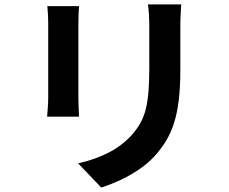

<svg xmlns="http://www.w3.org/2000/svg" viewBox="-20 -796 1040 872"><path d="M803 -776Q802 -755 800.5 -730.5Q799 -706 799 -676Q799 -650 799 -613Q799 -576 799 -539.5Q799 -503 799 -478Q799 -398 791.5 -338Q784 -278 769 -233Q754 -188 732.5 -153.5Q711 -119 683 -88Q650 -52 607 -23.5Q564 5 520.5 24.5Q477 44 440 56L335 -54Q410 -71 470.5 -101.5Q531 -132 576 -180Q602 -209 618 -238Q634 -267 642.5 -302.5Q651 -338 654.5 -383Q658 -428 658 -486Q658 -512 658 -548Q658 -584 658 -619Q658 -654 658 -676Q658 -706 656.5 -730.5Q655 -755 652 -776ZM339 -768Q338 -750 337 -732.5Q336 -715 336 -691Q336 -680 336 -655Q336 -630 336 -596.5Q336 -563 336 -526.5Q336 -490 336 -456Q336 -422 336 -394.5Q336 -367 336 -353Q336 -334 337 -309Q338 -284 339 -266H194Q195 -280 197 -306Q199 -332 199 -354Q199 -368 199 -395Q199 -422 199 -456.5Q199 -491 199 -527.5Q199 -564 199 -597Q199 -630 199 -655Q199 -680 199 -691Q199 -705 198 -727.5Q197 -750 195 -768Z"/></svg>

Font: Noto Sans KR
Style: Bold
Weight: 700
Designer: Ryoko NISHIZUKA  (kana, bopomofo & ideographs); Paul D. Hunt (Latin, Greek & Cyrillic); Sandoll Communications , Soo-you
Foundry: Adobe
Version: Version 2.004-H2;hotconv 1.0.118;makeotfexe 2.5.65603